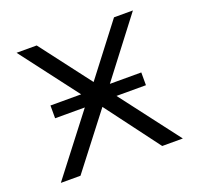

<svg xmlns="http://www.w3.org/2000/svg" viewBox="-99 -631 753 735"><g transform="rotate(-20 277.5 -263.0)"><path d="M214 -240 29 0H109L278 -219L442 0H526L343 -240H463V-292H335L514 -526H437L279 -320L122 -526H40L218 -292H93V-240Z"/></g></svg>

Font: Montserrat Z
Style: Regular
Weight: 400
Designer: Julieta Ulanovsky
Foundry: Julieta Ulanovsky
Version: Version 8.000